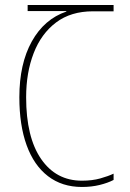

<svg xmlns="http://www.w3.org/2000/svg" viewBox="-20 -734 517 764"><path d="M306 10Q227 10 171 -33Q115 -76 86 -156Q57 -236 57 -347Q57 -480 106.5 -569Q156 -658 244 -688V-690H90V-714H432V-689H350Q262 -689 203 -644.5Q144 -600 114 -522.5Q84 -445 84 -347Q84 -188 143.5 -101.5Q203 -15 306 -15Q347 -15 379 -24Q411 -33 432 -43V-18Q409 -6 376.5 2Q344 10 306 10Z"/></svg>

Font: Noto Sans Georgian Condensed Thin
Style: Regular
Weight: 100
Width: 3
Designer: Monotype Design Team, Akaki Razmadze
Foundry: Google LLC
Version: Version 2.005; ttfautohint (v1.8.4.7-5d5b)